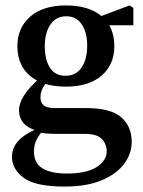

<svg xmlns="http://www.w3.org/2000/svg" viewBox="-20 -473 526 707"><path d="M218 214Q111 214 67.5 182Q24 150 24 104Q24 71 49 44Q74 17 136 -7L145 -1Q124 23 114.5 42Q105 61 105 85Q105 128 136.5 147Q168 166 226 166Q299 166 336 142Q373 118 373 84Q373 58 355 39Q337 20 293 20H191Q169 20 151 18.5Q133 17 119 13V9Q84 0 67 -19.5Q50 -39 50 -67Q50 -119 126 -185V-195L160 -180Q144 -162 136.5 -147Q129 -132 129 -113Q129 -96 140.5 -85.5Q152 -75 183 -75H298Q387 -75 426 -41.5Q465 -8 465 50Q465 93 437 130.5Q409 168 354 191Q299 214 218 214ZM223 -154Q138 -154 91 -193.5Q44 -233 44 -303Q44 -371 91.5 -412Q139 -453 223 -453Q307 -453 354 -413.5Q401 -374 401 -303Q401 -235 354 -194.5Q307 -154 223 -154ZM221 -194Q260 -194 280.5 -224.5Q301 -255 301 -305Q301 -354 281 -383.5Q261 -413 224 -413Q186 -413 165.5 -382.5Q145 -352 145 -303Q145 -253 164 -223.5Q183 -194 221 -194ZM332 -380V-408H337L457 -453L471 -444V-380Z"/></svg>

Font: Lisu Bosa
Style: Bold
Weight: 700
Designer: David Morse, Annie Olsen, Victor Gaultney, Frank Grießhammer (Latin)
Foundry: SIL International
Version: Version 2.000